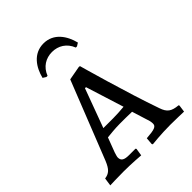

<svg xmlns="http://www.w3.org/2000/svg" viewBox="-206 -811 922 922"><g transform="rotate(-45 255.0 -350.0)"><path d="M255 -649C297 -649 334 -627 351 -583H359L375 -593C361 -650 324 -707 255 -707C186 -707 149 -650 135 -593L151 -583H159C176 -627 213 -649 255 -649ZM284 7C284 7 345 0 410 0C440 0 501 2 501 2L506 -34L504 -38C459 -42 442 -55 429 -93C372 -254 302 -506 302 -506L295 -507L224 -494L67 -97C50 -56 35 -43 6 -39L0 2C0 2 51 0 92 0C146 0 207 5 207 5L213 -33L210 -37H167C134 -37 120 -45 120 -67C120 -73 123 -82 127 -95L155 -169C174 -171 211 -175 241 -175C263 -175 304 -175 324 -174L348 -97C353 -84 355 -72 355 -63C355 -44 340 -38 284 -34L281 2ZM171 -216 244 -414H251L312 -220C293 -218 260 -216 239 -216Z"/></g></svg>

Font: Alegreya SC
Style: Regular
Weight: 400
Designer: Juan Pablo del Peral
Foundry: Huerta Tipografica
Version: Version 2.007;PS 002.007;hotconv 1.0.88;makeotf.lib2.5.64775